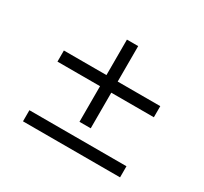

<svg xmlns="http://www.w3.org/2000/svg" viewBox="-159 -1032 1318 1242"><g transform="rotate(30 500.0 -411.0)"><path d="M860 -543H542V-808H458V-543H140V-460H458V-194H542V-460H860ZM140 -97V-14H865V-97Z"/></g></svg>

Font: Genne Gothic Medium
Style: Regular
Weight: 500
Designer: Ryoko NISHIZUKA (kana & ideographs); Paul D. Hunt (Latin, Greek & Cyrillic); Wenlong ZHANG (bopomofo); Sandoll Communica
Foundry: Adobe Systems Incorporated
Version: Version 1.004;PS 1.004;hotconv 16.6.51;makeotf.lib2.5.65220